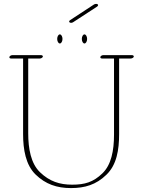

<svg xmlns="http://www.w3.org/2000/svg" viewBox="-20 -961 746 990"><path d="M346.7 -843.3C350.1 -843.3 354 -844.2 357.4 -846.7L480.5 -926.8C483.9 -929.2 485.8 -932.1 485.8 -934.6C485.8 -939 480.5 -940.9 475.6 -940.9C472.2 -940.9 467.8 -939.9 464.8 -938L341.8 -857.4C338.4 -855 336.4 -852.5 336.4 -850.1C336.4 -845.7 341.8 -843.3 346.7 -843.3ZM274.9 -760.3C274.9 -747.6 281.2 -736.8 288.6 -736.8C295.9 -736.8 302.2 -747.6 302.2 -760.3C302.2 -772.9 295.9 -783.7 288.6 -783.7C281.2 -783.7 274.9 -772.9 274.9 -760.3ZM401.9 -760.3C401.9 -747.6 408.2 -736.8 415.5 -736.8C422.9 -736.8 429.2 -747.6 429.2 -760.3C429.2 -772.9 422.9 -783.7 415.5 -783.7C408.2 -783.7 401.9 -772.9 401.9 -760.3ZM28.3 -665.5C28.3 -661.6 32.2 -659.2 38.1 -659.2H99.1V-269.5C99.1 -189.5 112.8 -110.4 163.6 -61C214.8 -11.2 273.4 8.8 345.7 8.8C417.5 8.8 475.6 -8.3 528.8 -60.1C581.5 -110.8 594.2 -187 594.2 -270.5V-659.2H653.3C660.2 -659.2 669.9 -663.6 669.9 -669.9C669.9 -673.8 665.5 -676.8 659.7 -676.8H513.2C506.3 -676.8 499.5 -672.9 497.6 -668C495.6 -663.1 500 -659.2 506.8 -659.2H567.9V-266.1C567.9 -183.1 553.2 -110.8 508.3 -67.4C460.9 -21.5 417 -8.8 352.1 -8.8C287.6 -8.8 235.4 -25.4 186 -73.2C139.2 -118.2 125.5 -194.8 125.5 -273.9V-659.2H184.6C191.4 -659.2 198.7 -663.1 200.7 -668C202.6 -672.9 197.8 -676.8 190.9 -676.8H44.4C37.6 -676.8 28.3 -672.4 28.3 -665.5Z"/></svg>

Font: WireWyrm
Style: Light
Weight: 200
Version: Version 001.000